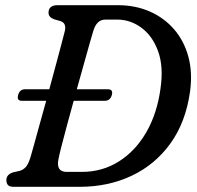

<svg xmlns="http://www.w3.org/2000/svg" viewBox="-20 -720 760 740"><path d="M4.5 -25.5Q4.5 -48 31.5 -56L56 -61.5Q69.5 -65.5 79.2 -76Q89 -86.5 97.5 -114Q101.5 -128 110.8 -161Q120 -194 132.2 -238.5Q144.5 -283 158 -331.5H64Q43.5 -331.5 50 -354Q56 -376 77 -376H170Q183.5 -426 196 -472.2Q208.5 -518.5 217.5 -552.8Q226.5 -587 230 -601Q237 -631.5 212 -639L189 -645.5Q167 -653.5 167 -671Q167 -700 202 -700H434.5Q501.5 -700 557 -675.8Q612.5 -651.5 651 -607Q689.5 -562.5 706 -501.5Q722.5 -440.5 712.5 -367.5Q696 -249 636.8 -167Q577.5 -85 487.2 -42.5Q397 0 287.5 0H32Q16.5 0 10.5 -7Q4.5 -14 4.5 -25.5ZM295.5 -57.5Q374.5 -57.5 438.2 -97.8Q502 -138 543.8 -210.2Q585.5 -282.5 598.5 -378Q611 -462.5 589.5 -522Q568 -581.5 525.2 -613Q482.5 -644.5 432 -644.5H386Q352.5 -644.5 339.5 -600.5Q336 -589.5 326.5 -556Q317 -522.5 303.8 -475.2Q290.5 -428 276 -376H395.5Q417 -376 411 -354Q405 -331.5 383.5 -331.5H264Q250 -281 237.5 -234.5Q225 -188 216.2 -153.5Q207.5 -119 205 -105Q196 -57.5 237 -57.5Z"/></svg>

Font: Fraunces 72pt SuperSoft
Style: Italic
Weight: 400
Italic angle: -16°
Version: Version 1.000;[b76b70a41]